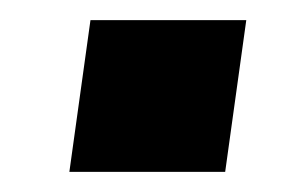

<svg xmlns="http://www.w3.org/2000/svg" viewBox="-20 -469 294 191"><path d="M70 -449 49 -298H204L225 -449Z"/></svg>

Font: Cheyenne Sans
Style: Bold Italic
Weight: 700
Italic angle: -8.13011°
Designer: The Public Sans project authors (U.S. Web Design System), Libre Franklin designed by Pablo Impallari and Rodrigo Fuenzal
Foundry: The Cheyenne Sans Project Authors
Version: Version 2.007